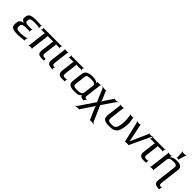

<svg xmlns="http://www.w3.org/2000/svg" viewBox="339 -2309 4120 4120"><g transform="rotate(45 2399.0 -248.5)"><path d="M170 -131 174 -162C181 -220 248 -224 306 -224H391C400 -224 414 -218 418 -213L420 -215C416 -220 412 -235 413 -244L416 -266C417 -275 425 -290 430 -295L428 -297C423 -292 407 -286 398 -286H330C271 -286 206 -291 213 -350L217 -380C221 -415 263 -432 343 -432H359C398 -432 437 -429 474 -424C486 -422 502 -412 507 -406L510 -409C505 -415 499 -431 500 -443L503 -467C504 -475 512 -488 517 -492L515 -495C509 -491 495 -486 487 -487C443 -492 399 -494 352 -494C304 -494 266 -492 239 -487C176 -477 135 -454 126 -385L121 -346C116 -305 149 -281 183 -270C191 -268 200 -264 206 -264L207 -268C201 -268 189 -264 181 -262C120 -248 87 -218 81 -174L75 -124C68 -63 88 -26 132 -10C179 8 210 10 276 10C323 10 381 5 450 -5C458 -6 469 -2 473 2L476 -1C472 -5 468 -17 469 -24L473 -53C474 -67 484 -84 492 -91L490 -94C482 -86 462 -75 449 -73C389 -62 340 -56 304 -56C234 -56 161 -61 170 -131Z M976 -131 1010 -405C1011 -414 1009 -431 1005 -436L1002 -434C1007 -429 1023 -425 1032 -425H1092C1101 -425 1115 -419 1120 -414L1122 -416C1118 -421 1114 -436 1115 -445L1117 -464C1118 -473 1126 -488 1132 -493L1130 -495C1124 -490 1108 -484 1099 -484H596C587 -484 573 -490 569 -495L567 -493C571 -488 575 -473 574 -464L572 -445C571 -436 563 -421 557 -416L559 -414C564 -419 580 -425 589 -425H647C656 -425 674 -429 679 -434L678 -436C672 -431 666 -414 665 -405L617 -20C616 -11 609 4 603 9L605 11C610 6 626 0 635 0H686C695 0 709 6 714 11L716 9C712 4 707 -11 708 -20L756 -405C757 -414 755 -431 751 -436L748 -434C753 -429 769 -425 778 -425H901C910 -425 928 -429 933 -434L932 -436C926 -431 920 -414 919 -405L886 -137C879 -78 885 -39 906 -21C926 -2 968 7 1031 7C1037 7 1055 6 1064 6C1066 6 1066 8 1067 9L1070 6C1069 6 1068 4 1068 3L1073 -44C1074 -45 1076 -46 1077 -47L1074 -50C1073 -49 1072 -47 1071 -47H1067C990 -47 967 -58 976 -131Z M1271 -136 1311 -464C1312 -473 1320 -488 1326 -493L1324 -495C1318 -490 1302 -484 1293 -484H1242C1233 -484 1219 -490 1215 -495L1213 -493C1217 -488 1221 -473 1220 -464L1180 -141C1176 -108 1177 -82 1182 -62C1193 -9 1238 4 1302 7C1313 7 1328 14 1334 19L1337 17C1332 11 1326 -3 1328 -13L1330 -34C1331 -42 1339 -54 1344 -57L1341 -61C1337 -57 1322 -54 1314 -55C1274 -62 1264 -83 1271 -136Z M1593 -136 1626 -405C1627 -414 1625 -431 1621 -436L1618 -434C1623 -429 1639 -425 1648 -425H1757C1766 -425 1780 -419 1785 -414L1787 -416C1783 -421 1779 -436 1780 -445L1782 -464C1783 -473 1791 -488 1797 -493L1795 -495C1789 -490 1773 -484 1764 -484H1432C1423 -484 1409 -490 1405 -495L1403 -493C1407 -488 1411 -473 1410 -464L1408 -445C1407 -436 1399 -421 1393 -416L1395 -414C1400 -419 1416 -425 1425 -425H1517C1526 -425 1544 -429 1549 -434L1548 -436C1542 -431 1536 -414 1535 -405L1502 -141C1489 -36 1522 7 1626 7C1643 7 1663 6 1686 3C1692 3 1700 7 1703 10L1706 7C1704 4 1700 -6 1700 -12L1705 -45C1705 -51 1710 -59 1714 -62L1711 -65C1708 -62 1701 -56 1695 -55C1677 -53 1662 -52 1653 -52C1595 -52 1585 -74 1593 -136Z M2256 -103 2300 -464C2301 -473 2309 -488 2315 -493L2313 -495C2307 -490 2291 -484 2282 -484H2234C2225 -484 2211 -490 2207 -495L2205 -493C2209 -488 2213 -473 2212 -464L2211 -457C2211 -454 2206 -448 2207 -446L2210 -447C2210 -449 2204 -450 2202 -452C2183 -485 2109 -494 2059 -494C1936 -494 1859 -468 1846 -357L1820 -144C1812 -85 1822 -45 1848 -23C1874 -1 1922 10 1992 10C2036 10 2070 8 2094 3C2131 -6 2143 -13 2157 -35C2162 -43 2168 -54 2168 -61L2164 -60C2164 -54 2169 -41 2173 -34C2185 -12 2214 2 2257 6C2262 6 2271 11 2272 15L2275 13C2274 9 2276 0 2278 -4L2299 -36C2306 -45 2319 -55 2327 -58L2326 -62C2318 -58 2303 -54 2292 -56C2264 -60 2252 -72 2256 -103ZM2018 -52C1945 -52 1899 -62 1907 -127L1936 -366C1939 -393 1949 -411 1967 -419C1984 -427 2020 -431 2073 -431C2162 -431 2203 -409 2198 -366L2169 -127C2160 -61 2096 -52 2018 -52Z M2501 -161 2270 179C2259 196 2236 215 2223 222L2224 226C2237 218 2264 209 2284 209H2332C2336 209 2344 213 2345 215L2349 213C2347 211 2349 202 2352 199L2522 -55C2534 -74 2547 -103 2549 -119H2545C2543 -103 2548 -74 2557 -55L2667 198C2668 201 2668 210 2666 212L2670 214C2671 212 2679 208 2683 208H2734C2753 208 2779 217 2790 225L2793 221C2782 214 2763 195 2755 178L2605 -163C2604 -166 2598 -175 2596 -175V-171C2598 -171 2606 -180 2607 -183L2792 -454C2803 -471 2826 -490 2839 -497L2838 -501C2825 -493 2797 -484 2777 -484H2732C2728 -484 2721 -488 2720 -490L2716 -488C2718 -486 2716 -477 2713 -474L2586 -286C2573 -268 2560 -239 2558 -223H2562C2564 -239 2559 -268 2551 -287L2471 -474C2470 -477 2470 -486 2472 -488L2468 -490C2467 -488 2458 -484 2454 -484H2407C2387 -484 2363 -493 2352 -501L2349 -497C2360 -490 2379 -471 2386 -454L2503 -181C2504 -178 2510 -169 2512 -169V-173C2510 -173 2502 -164 2501 -161Z M3062 10C3140 10 3182 4 3227 -33C3280 -75 3297 -154 3309 -252C3314 -292 3315 -328 3312 -359C3309 -387 3303 -424 3294 -469C3292 -474 3295 -487 3297 -491L3295 -493C3292 -489 3282 -484 3276 -484H3232C3219 -484 3200 -491 3193 -497L3191 -494C3198 -488 3208 -473 3209 -460C3222 -365 3225 -291 3218 -239C3210 -171 3201 -110 3167 -80C3139 -55 3121 -53 3072 -53C3018 -53 2984 -60 2971 -74C2958 -87 2954 -118 2960 -165L2997 -464C2998 -473 3006 -488 3012 -493L3010 -495C3004 -490 2988 -484 2979 -484H2929C2920 -484 2906 -490 2902 -495L2900 -493C2904 -488 2908 -473 2907 -464L2870 -166C2862 -95 2864 -50 2901 -22C2939 8 2985 10 3062 10Z M3838 -484H3794C3788 -484 3779 -489 3777 -492L3773 -490C3776 -486 3775 -476 3774 -470L3600 -78H3595L3514 -470C3512 -476 3515 -486 3518 -490L3514 -492C3512 -489 3501 -484 3496 -484H3443C3428 -484 3408 -492 3399 -499L3397 -496C3405 -489 3418 -472 3422 -457L3527 -13C3528 -8 3526 2 3523 5L3526 8C3529 4 3539 0 3544 0H3624C3629 0 3638 5 3640 8L3643 6C3642 2 3642 -8 3645 -13L3854 -457C3861 -472 3878 -489 3888 -496L3886 -499C3875 -492 3853 -484 3838 -484Z M4063 -136 4096 -405C4097 -414 4095 -431 4091 -436L4088 -434C4093 -429 4109 -425 4118 -425H4227C4236 -425 4250 -419 4255 -414L4257 -416C4253 -421 4249 -436 4250 -445L4252 -464C4253 -473 4261 -488 4267 -493L4265 -495C4259 -490 4243 -484 4234 -484H3902C3893 -484 3879 -490 3875 -495L3873 -493C3877 -488 3881 -473 3880 -464L3878 -445C3877 -436 3869 -421 3863 -416L3865 -414C3870 -419 3886 -425 3895 -425H3987C3996 -425 4014 -429 4019 -434L4018 -436C4012 -431 4006 -414 4005 -405L3972 -141C3959 -36 3992 7 4096 7C4113 7 4133 6 4156 3C4162 3 4170 7 4173 10L4176 7C4174 4 4170 -6 4170 -12L4175 -45C4175 -51 4180 -59 4184 -62L4181 -65C4178 -62 4171 -56 4165 -55C4147 -53 4132 -52 4123 -52C4065 -52 4055 -74 4063 -136Z M4712 64 4764 -355C4777 -461 4728 -494 4613 -494C4533 -494 4481 -478 4457 -447C4453 -442 4446 -437 4444 -433L4448 -431C4449 -435 4447 -443 4448 -448L4450 -464C4451 -473 4459 -488 4465 -493L4463 -495C4457 -490 4441 -484 4432 -484H4382C4373 -484 4359 -490 4355 -495L4353 -493C4357 -488 4361 -473 4360 -464L4305 -20C4304 -11 4297 4 4291 9L4293 11C4298 6 4314 0 4323 0H4373C4382 0 4396 6 4401 11L4403 9C4399 4 4394 -11 4395 -20L4436 -350C4440 -381 4451 -402 4471 -413C4490 -424 4526 -430 4579 -430C4602 -430 4621 -428 4635 -424C4668 -414 4678 -391 4673 -350L4622 69C4616 117 4622 152 4641 175C4659 197 4700 208 4763 208H4768C4770 208 4772 211 4773 212L4776 209C4775 208 4773 206 4773 204L4778 164C4779 155 4787 141 4792 137L4790 134C4784 139 4770 144 4761 144C4712 141 4705 123 4712 64ZM4620 -557 4658 -687C4662 -699 4674 -714 4681 -720L4680 -723C4672 -717 4653 -710 4641 -710H4581C4569 -710 4552 -717 4546 -723L4543 -720C4550 -714 4558 -699 4558 -687L4564 -557C4564 -549 4560 -537 4555 -533L4559 -530C4563 -535 4575 -540 4582 -540H4598C4605 -540 4617 -535 4619 -530L4623 -533C4620 -537 4618 -549 4620 -557Z"/></g></svg>

Font: Gamestation Storm Oblique 
Style: Italic
Weight: 400
Designer: Jonas Hecksher
Foundry: Jonas Hecksher, Playtypeª, e-types AS
Version: Version 1.003